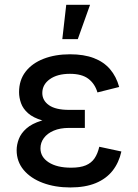

<svg xmlns="http://www.w3.org/2000/svg" viewBox="-20 -782 581 811"><path d="M276.9 9.8Q212.4 9.8 160.9 -9.5Q109.4 -28.8 79.8 -64.2Q50.3 -99.6 50.3 -147.5Q50.3 -170.9 59.6 -195.1Q68.8 -219.2 91.8 -239.5Q114.7 -259.8 155 -272.2Q195.3 -284.7 257.3 -284.7H338.4V-241.7H271.5Q233.9 -241.7 207 -230.2Q180.2 -218.8 165.5 -199.2Q150.9 -179.7 150.9 -155.3Q150.9 -118.7 185.8 -96.2Q220.7 -73.7 280.3 -73.7Q318.8 -73.7 342.5 -83.7Q366.2 -93.8 379.4 -113.3Q392.6 -132.8 399.4 -162.1L492.7 -142.1Q482.4 -95.2 455.6 -61Q428.7 -26.9 384.3 -8.5Q339.8 9.8 276.9 9.8ZM257.3 -262.2Q197.3 -262.2 158.7 -273.4Q120.1 -284.7 98.6 -303.7Q77.1 -322.8 68.8 -346.2Q60.5 -369.6 60.5 -392.6Q60.5 -443.4 87.9 -479Q115.2 -514.6 164.1 -533.7Q212.9 -552.7 275.9 -552.7Q334.5 -552.7 376.5 -536.6Q418.5 -520.5 444.8 -489.7Q471.2 -459 483.4 -414.6L391.6 -391.6Q380.9 -428.2 353.3 -449.2Q325.7 -470.2 275.4 -470.2Q222.2 -470.2 190.4 -447.5Q158.7 -424.8 158.7 -389.2Q158.7 -357.4 187 -337.6Q215.3 -317.9 271.5 -317.9H338.4V-262.2ZM243.2 -616.7 259.8 -761.7H360.4L308.6 -616.7Z"/></svg>

Font: Inter Cardless
Style: Regular
Weight: 400
Designer: Rasmus Andersson
Foundry: rsms
Version: Version 4.001;git-9221beed3